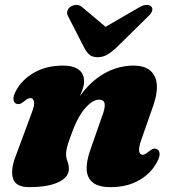

<svg xmlns="http://www.w3.org/2000/svg" viewBox="-20 -754 704 789"><path d="M45.5 -328.5Q36 -333.5 35.2 -346.8Q34.5 -360 45.5 -380.5Q70 -427 120.5 -455.8Q171 -484.5 239.5 -484.5Q281 -484.5 303.2 -468Q325.5 -451.5 325.5 -420.5Q325.5 -402 316.8 -379.5Q308 -357 296.8 -333Q285.5 -309 275.8 -285Q266 -261 264.5 -240L248 -244.5Q274.5 -312.5 308 -358.8Q341.5 -405 379 -432.8Q416.5 -460.5 454.2 -472.5Q492 -484.5 526.5 -484.5Q574.5 -484.5 598.2 -463.2Q622 -442 624.5 -405.2Q627 -368.5 610 -320.5L560.5 -179Q548.5 -145 552 -131.5Q555.5 -118 565.5 -118Q571 -118 576.8 -121Q582.5 -124 591 -131Q603 -141 610.5 -142.8Q618 -144.5 625.5 -140.5Q635 -135.5 635.8 -122.2Q636.5 -109 625.5 -88.5Q601.5 -42 552 -13.5Q502.5 15 435 15Q384.5 15 361 -4.2Q337.5 -23.5 336.2 -58Q335 -92.5 351 -137.5L400 -278Q413 -311.5 410 -328Q407 -344.5 387 -344.5Q374 -344.5 359.8 -335.8Q345.5 -327 331.5 -311.2Q317.5 -295.5 304.5 -273Q291.5 -250.5 281 -223Q272 -199.5 265.2 -180.2Q258.5 -161 255 -146.8Q251.5 -132.5 251.5 -121.5Q251.5 -105 257.2 -91.2Q263 -77.5 263 -59.5Q263 -26 220.2 -5.5Q177.5 15 100 15Q46 15 34 -19Q22 -53 44 -111.5L110.5 -290.5Q123.5 -324.5 119.5 -337.8Q115.5 -351 105.5 -351Q100 -351 94.2 -348.2Q88.5 -345.5 79.5 -338Q68 -328.5 60.5 -326.8Q53 -325 45.5 -328.5ZM454 -610 319 -723.5Q307.5 -734 294 -733.8Q280.5 -733.5 269 -726Q261 -720.5 257 -709.5Q253 -698.5 261 -685L327.5 -555Q337.5 -537.5 349 -528.2Q360.5 -519 381 -519Q401.5 -519 418.5 -528.2Q435.5 -537.5 455 -555L587 -685Q602.5 -698.5 605.2 -709.5Q608 -720.5 602.5 -726Q596.5 -733.5 582.8 -733.8Q569 -734 551.5 -723.5L355.5 -610Z"/></svg>

Font: Fraunces Black
Style: Italic
Weight: 900
Italic angle: -16°
Version: Version 1.000;[b76b70a41]